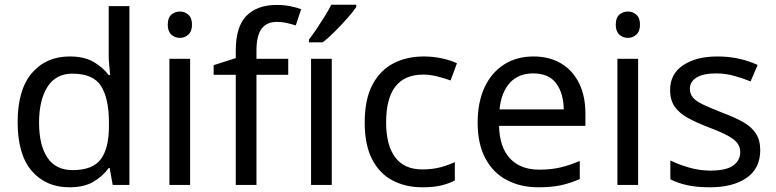

<svg xmlns="http://www.w3.org/2000/svg" viewBox="-20 -786 3296 816"><path d="M275 10Q175 10 115 -59.5Q55 -129 55 -267Q55 -405 115.5 -475.5Q176 -546 276 -546Q338 -546 377.5 -523Q417 -500 442 -467H448Q447 -480 444.5 -505.5Q442 -531 442 -546V-760H530V0H459L446 -72H442Q418 -38 378 -14Q338 10 275 10ZM289 -63Q374 -63 408.5 -109.5Q443 -156 443 -250V-266Q443 -366 410 -419.5Q377 -473 288 -473Q217 -473 181.5 -416.5Q146 -360 146 -265Q146 -169 181.5 -116Q217 -63 289 -63Z M745 -737Q765 -737 780.5 -723.5Q796 -710 796 -681Q796 -653 780.5 -639Q765 -625 745 -625Q723 -625 708 -639Q693 -653 693 -681Q693 -710 708 -723.5Q723 -737 745 -737ZM788 -536V0H700V-536Z M1205 -468H1070V0H982V-468H888V-509L982 -539V-570Q982 -674 1028 -719.5Q1074 -765 1156 -765Q1188 -765 1214.5 -759.5Q1241 -754 1260 -747L1237 -678Q1221 -683 1200 -688Q1179 -693 1157 -693Q1113 -693 1091.5 -663.5Q1070 -634 1070 -571V-536H1205Z M1390 0H1302V-536H1390ZM1494 -756Q1482 -738 1457 -709.5Q1432 -681 1403.5 -652.5Q1375 -624 1351 -606H1293V-618Q1308 -637 1325.5 -663Q1343 -689 1360 -716.5Q1377 -744 1388 -766H1494Z M1775 10Q1704 10 1648.5 -19Q1593 -48 1561.5 -109Q1530 -170 1530 -265Q1530 -364 1563 -426Q1596 -488 1652.5 -517Q1709 -546 1781 -546Q1822 -546 1860 -537.5Q1898 -529 1922 -517L1895 -444Q1871 -453 1839 -461Q1807 -469 1779 -469Q1621 -469 1621 -266Q1621 -169 1659.5 -117.5Q1698 -66 1774 -66Q1818 -66 1851.5 -75Q1885 -84 1913 -97V-19Q1886 -5 1853.5 2.5Q1821 10 1775 10Z M2247 -546Q2316 -546 2365.5 -516Q2415 -486 2441.5 -431.5Q2468 -377 2468 -304V-251H2101Q2103 -160 2147.5 -112.5Q2192 -65 2272 -65Q2323 -65 2362.5 -74.5Q2402 -84 2444 -102V-25Q2403 -7 2363 1.5Q2323 10 2268 10Q2192 10 2133.5 -21Q2075 -52 2042.5 -113.5Q2010 -175 2010 -264Q2010 -352 2039.5 -415Q2069 -478 2122.5 -512Q2176 -546 2247 -546ZM2246 -474Q2183 -474 2146.5 -433.5Q2110 -393 2103 -321H2376Q2375 -389 2344 -431.5Q2313 -474 2246 -474Z M2649 -737Q2669 -737 2684.5 -723.5Q2700 -710 2700 -681Q2700 -653 2684.5 -639Q2669 -625 2649 -625Q2627 -625 2612 -639Q2597 -653 2597 -681Q2597 -710 2612 -723.5Q2627 -737 2649 -737ZM2692 -536V0H2604V-536Z M3211 -148Q3211 -70 3153 -30Q3095 10 2997 10Q2941 10 2900.5 1Q2860 -8 2829 -24V-104Q2861 -88 2906.5 -74.5Q2952 -61 2999 -61Q3066 -61 3096 -82.5Q3126 -104 3126 -140Q3126 -160 3115 -176Q3104 -192 3075.5 -208Q3047 -224 2994 -244Q2942 -264 2905 -284Q2868 -304 2848 -332Q2828 -360 2828 -404Q2828 -472 2883.5 -509Q2939 -546 3029 -546Q3078 -546 3120.5 -536.5Q3163 -527 3200 -510L3170 -440Q3136 -454 3099 -464Q3062 -474 3023 -474Q2969 -474 2940.5 -456.5Q2912 -439 2912 -409Q2912 -387 2925 -371.5Q2938 -356 2968.5 -341.5Q2999 -327 3050 -307Q3101 -288 3137 -268Q3173 -248 3192 -219.5Q3211 -191 3211 -148Z"/></svg>

Font: Noto Sans Kharoshthi
Style: Regular
Weight: 400
Designer: Monotype Design Team
Foundry: Monotype Imaging Inc.
Version: Version 2.004; ttfautohint (v1.8.4.7-5d5b)